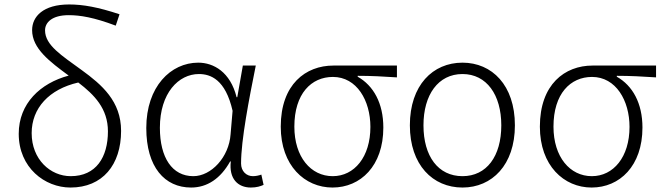

<svg xmlns="http://www.w3.org/2000/svg" viewBox="-20 -828 2975 861"><path d="M296 13C440 13 523 -89 523 -241C523 -374 437 -448 346 -514C257 -579 182 -625 182 -692C182 -727 213 -760 288 -760C339 -760 401 -750 499 -713L516 -764C420 -796 352 -808 290 -808C174 -808 124 -754 124 -693C124 -610 204 -551 288 -489C161 -455 64 -364 64 -228C64 -76 181 13 296 13ZM331 -458C403 -403 464 -341 464 -239C464 -123 411 -38 297 -38C206 -38 122 -113 122 -231C122 -343 200 -428 331 -458Z M837 13C909 13 969 -27 1012 -104H1015C1006 -26 1047 13 1105 13C1131 13 1149 7 1162 1L1152 -45C1141 -41 1127 -38 1114 -38C1085 -38 1061 -60 1061 -95C1061 -200 1097 -385 1127 -534H1069L1044 -392H1041C1013 -505 938 -547 869 -547C746 -547 636 -440 636 -254C636 -78 719 13 837 13ZM847 -38C752 -38 697 -121 697 -255C697 -411 781 -496 872 -496C924 -496 991 -472 1023 -331L1014 -226C1007 -123 927 -38 847 -38Z M1471 13C1597 13 1699 -84 1699 -256C1699 -365 1655 -444 1584 -484V-488C1645 -488 1699 -485 1760 -481V-534H1475C1351 -534 1239 -450 1239 -260C1239 -85 1347 13 1471 13ZM1472 -38C1374 -38 1300 -124 1300 -260C1300 -408 1376 -483 1473 -483C1580 -483 1641 -377 1641 -259C1641 -124 1569 -38 1472 -38Z M2054 13C2186 13 2289 -88 2289 -266C2289 -446 2186 -547 2054 -547C1921 -547 1818 -446 1818 -266C1818 -88 1921 13 2054 13ZM2054 -38C1945 -38 1879 -127 1879 -266C1879 -403 1945 -496 2054 -496C2162 -496 2228 -403 2228 -266C2228 -127 2162 -38 2054 -38Z M2633 13C2759 13 2861 -84 2861 -256C2861 -365 2817 -444 2746 -484V-488C2807 -488 2861 -485 2922 -481V-534H2637C2513 -534 2401 -450 2401 -260C2401 -85 2509 13 2633 13ZM2634 -38C2536 -38 2462 -124 2462 -260C2462 -408 2538 -483 2635 -483C2742 -483 2803 -377 2803 -259C2803 -124 2731 -38 2634 -38Z"/></svg>

Font: Noto Sans CJK SC Light
Style: Regular
Weight: 300
Designer: Ryoko NISHIZUKA 西塚涼子 (kana, bopomofo & ideographs); Paul D. Hunt (Latin, Greek & Cyrillic); Sandoll Communications 산돌커뮤니
Foundry: Adobe
Version: Version 2.004;hotconv 1.0.118;makeotfexe 2.5.65603